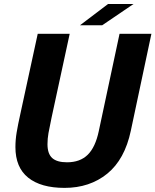

<svg xmlns="http://www.w3.org/2000/svg" viewBox="-20 -902 756 934"><path d="M616.5 -266.5Q587 -126.5 501.8 -57.2Q416.5 12 294 12Q179 12 117 -37.8Q55 -87.5 55 -186.5Q55 -221.5 61 -257.8Q67 -294 80 -352.5L163.5 -737.5H319L231 -330.5Q220.5 -281.5 215.8 -254.5Q211 -227.5 211 -200.5Q211 -154 234 -133.2Q257 -112.5 306 -112.5Q369.5 -112.5 406.8 -149.2Q444 -186 460.5 -264L561.5 -737.5H716.5ZM369 -779 505.5 -882.5H629.5L477 -779Z"/></svg>

Font: Epilogue
Style: Bold Italic
Weight: 700
Italic angle: -12°
Designer: Tyler Finck
Foundry: Etcetera Type Co
Version: Version 2.111; ttfautohint (v1.8.3)